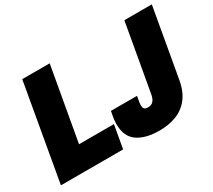

<svg xmlns="http://www.w3.org/2000/svg" viewBox="-132 -931 1316 1187"><g transform="rotate(-30 526.0 -338.0)"><path d="M6 0 127 -688H323L230 -164H479L450 0ZM705 12Q605 12 548.5 -27.5Q492 -67 492 -156Q492 -169 494 -187Q496 -205 504 -244H690Q684 -213 682.5 -201Q681 -189 681 -182Q681 -164 688.5 -156Q696 -148 715 -148Q740 -148 753.5 -164.5Q767 -181 772 -214L856 -688H1052L967 -206Q954 -125 916.5 -77Q879 -29 824.5 -8.5Q770 12 705 12Z"/></g></svg>

Font: Archivo Condensed Black
Style: Italic
Weight: 900
Width: 3
Italic angle: -10°
Designer: Hector Gatti
Foundry: Omnibus-Type
Version: Version 2.001